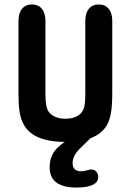

<svg xmlns="http://www.w3.org/2000/svg" viewBox="-20 -626 587 862"><path d="M484 -209V-532Q484 -567 468 -586.5Q452 -606 423 -606Q395 -606 379 -586.5Q363 -567 363 -532V-208Q363 -180 361 -162Q359 -144 354 -134Q345 -114 324.5 -103.5Q304 -93 273 -93Q246 -93 226 -102.5Q206 -112 196 -128Q190 -139 187 -157Q184 -175 184 -208V-532Q184 -567 168 -586.5Q152 -606 123 -606Q95 -606 79 -586.5Q63 -567 63 -532V-209Q63 -160 67 -130Q71 -100 81 -78Q101 -33 148.5 -11Q196 11 273 11Q346 11 391.5 -7.5Q437 -26 460 -64Q473 -88 478.5 -121Q484 -154 484 -209ZM391 -10H304Q248 22 225.5 51.5Q203 81 203 126Q203 216 324 216Q371 216 396 204Q421 192 421 169Q421 155 412.5 145Q404 135 390 135Q388 135 385.5 135Q383 135 381 136Q363 141 357 142Q351 143 344 143Q325 143 315.5 133.5Q306 124 306 106Q306 87 315.5 70.5Q325 54 344 35.5Q363 17 391 -10Z"/></svg>

Font: Beiruti
Style: Bold
Weight: 700
Designer: Arlette Boutros
Foundry: Boutros
Version: Version 1.41